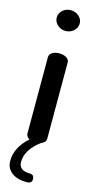

<svg xmlns="http://www.w3.org/2000/svg" viewBox="-139 -740 492 984"><g transform="rotate(15 107.5 -248.0)"><path d="M6 123Q6 51 73 -8Q55 -19 55 -35V-440Q55 -455 69.5 -464.5Q84 -474 107 -474Q130 -474 145 -464.5Q160 -455 160 -440V-35Q160 -16 135 -6Q61 49 61 114Q61 160 121 160Q143 160 143 185Q143 207 115 207Q65 207 35.5 184.5Q6 162 6 123ZM46 -648Q46 -671 64 -687Q82 -703 107 -703Q132 -703 150 -687Q168 -671 168 -648Q168 -626 150 -609.5Q132 -593 107 -593Q82 -593 64 -609.5Q46 -626 46 -648Z"/></g></svg>

Font: TerminalDosisSemiBold
Style: Bold
Weight: 600
Designer: EdgarTolentino, PabloImpallari, IginoMarini
Foundry: EdgarTolentino, PabloImpallari, IginoMarini
Version: Version 1.006